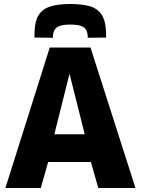

<svg xmlns="http://www.w3.org/2000/svg" viewBox="-20 -941 705 961"><path d="M7 0 229 -703H433L658 0H472L435 -130H221L184 0ZM252 -269H404L328 -572ZM332 -921Q389 -921 428.5 -910Q468 -899 488.5 -868Q509 -837 511 -779Q511 -773 511 -766.5Q511 -760 511 -753L419 -752Q419 -754 419 -756.5Q419 -759 419 -761Q418 -778 411.5 -791Q405 -804 386 -811Q367 -818 332 -818Q297 -818 278.5 -811Q260 -804 253 -791Q246 -778 245 -761Q245 -759 245 -756.5Q245 -754 245 -752L153 -753Q152 -760 152.5 -767Q153 -774 153 -780Q154 -833 172.5 -864Q191 -895 230 -908Q269 -921 332 -921Z"/></svg>

Font: Georama ExtraCondensed Thin
Style: Bold
Weight: 700
Version: Version 1.001